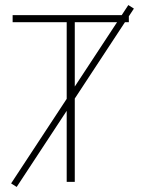

<svg xmlns="http://www.w3.org/2000/svg" viewBox="-20 -720 560 760"><path d="M46 20 24 6 488 -700 510 -686ZM244 0V-632H30V-660H490V-632H276V0Z"/></svg>

Font: Source Sans 3 VF
Style: Regular
Weight: 200
Designer: Paul D. Hunt
Foundry: Adobe
Version: Version 3.046;hotconv 1.0.118;makeotfexe 2.5.65603